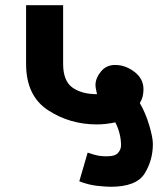

<svg xmlns="http://www.w3.org/2000/svg" viewBox="-20 -700 629 736"><path d="M382 -101H393Q421 -101 432.5 -114Q444 -127 444 -143Q444 -166 438 -189Q432 -212 422 -231Q404 -227 385.5 -225Q367 -223 352 -223Q247 -223 163.5 -278Q80 -333 80 -455V-680H222V-455Q222 -390 257.5 -364.5Q293 -339 352 -339Q350 -348 348 -357Q346 -366 346 -376Q347 -402 367.5 -426.5Q388 -451 421 -451Q461 -451 495.5 -424.5Q530 -398 530 -358Q530 -344 527 -331Q524 -318 516 -305Q538 -267 552 -220Q566 -173 566 -148Q566 -86 534.5 -35Q503 16 404 16Q388 16 354 12.5Q320 9 284 -5L316 -115Q345 -105 358.5 -103Q372 -101 382 -101Z"/></svg>

Font: Palanquin Dark
Style: Regular
Weight: 400
Designer: Pria Ravichandran
Version: Version 1.001